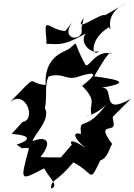

<svg xmlns="http://www.w3.org/2000/svg" viewBox="-20 -1001 761 1087"><path d="M618 -339 721 -442C538 -338 639 -514 553 -504C700 -529 689 -546 513 -569C509 -558 602 -732 610 -698C522 -721 480 -611 464 -634C382 -781 433 -768 370 -724C344 -706 230 -684 238 -520C125 -527 210 -601 36 -422C124 -499 189 -323 107 -310L46 -243C154 -235 159 -210 74 -182C144 -139 67 -171 144 -162C94 27 90 25 230 -48C253 0 320 54 269 66C268 12 296 38 395 -82C517 -19 482 43 548 -93C592 -106 602 -171 615 -186C521 -310 627 -250 624 -298ZM324 -109C384 -111 248 -108 209 -112C286 -208 233 -231 166 -202C159 -228 305 -353 209 -412L154 -341C287 -338 215 -485 255 -568C335 -592 356 -545 417 -565C527 -601 537 -586 445 -515C538 -420 478 -414 499 -351C410 -325 531 -347 585 -414C459 -241 429 -349 438 -242C400 -255 382 -234 463 -163C384 -221 371 -199 387 -183ZM441 -841C463 -758 294 -770 406 -894L349 -825C249 -834 227 -922 243 -773L242 -753C325 -752 337 -734 521 -843C387 -803 484 -684 542 -713C498 -667 484 -780 597 -847C631 -790 547 -914 690 -981L575 -915C551 -930 385 -801 454 -900Z"/></svg>

Font: Asimov Silicon
Style: Regular
Weight: 400
Designer: Google
Version: Version 2.000980; 2014